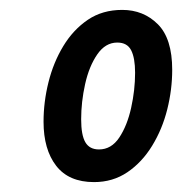

<svg xmlns="http://www.w3.org/2000/svg" viewBox="-20 -742 368 388"><path d="M170 -374Q119 -374 93.5 -407Q68 -440 68 -496Q68 -536 78 -576Q88 -616 108 -649Q128 -682 157.5 -702Q187 -722 227 -722Q270 -722 299 -693Q328 -664 328 -601Q328 -561 318 -521Q308 -481 287.5 -447.5Q267 -414 237.5 -394Q208 -374 170 -374ZM180 -440Q205 -440 221 -464Q237 -488 245 -524Q253 -560 253 -595Q253 -625 245 -640.5Q237 -656 217 -656Q193 -656 176.5 -632Q160 -608 152 -572Q144 -536 144 -501Q144 -469 152.5 -454.5Q161 -440 180 -440Z"/></svg>

Font: Noto Sans ExtraCondensed SemiBold
Style: Italic
Weight: 600
Width: 2
Italic angle: -12°
Designer: Monotype Design Team
Foundry: Monotype Imaging Inc.
Version: Version 2.013; ttfautohint (v1.8.4.7-5d5b)